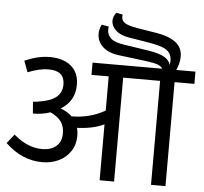

<svg xmlns="http://www.w3.org/2000/svg" viewBox="-63 -952 1077 1014"><g transform="rotate(5 476.0 -445.0)"><path d="M956.1 -551.3H851.1V0H774.4V-551.3H578.6V-0.5H502V-296.9Q470.2 -281.7 431.6 -274.2Q393.1 -266.6 358.9 -266.1Q364.3 -246.1 364.3 -224.6Q364.3 -177.7 341.1 -142.3Q317.9 -106.9 278.6 -88.1Q239.3 -69.3 191.4 -69.3Q138.7 -69.3 90.3 -89.6Q42 -109.9 -4.4 -153.3L33.7 -201.7Q106.9 -138.2 184.6 -138.2Q231.4 -138.2 259.3 -161.9Q287.1 -185.5 287.1 -230.5Q287.1 -267.1 269.5 -292Q252 -316.9 212.4 -335.4Q169.9 -320.8 120.1 -320.8L115.2 -382.8Q128.9 -383.8 154.3 -388.2Q213.4 -398.4 240.5 -422.9Q267.6 -447.3 267.6 -487.8Q267.6 -560.5 182.6 -560.5Q135.7 -560.5 72.8 -535.6L50.8 -595.2Q85.9 -610.4 118.4 -618.2Q150.9 -626 185.5 -626Q231.9 -626 266.4 -610.4Q300.8 -594.7 319.6 -565.2Q338.4 -535.6 338.4 -494.1Q338.4 -448.7 320.1 -416.3Q301.8 -383.8 264.2 -360.4Q301.8 -346.7 324.7 -323.7Q424.3 -324.7 502 -370.1V-551.3H410.6V-616.2H779.8Q772.5 -629.4 753.7 -636.2Q734.9 -643.1 695.8 -648.4L547.4 -667Q488.8 -674.3 459 -702.9Q429.2 -731.4 429.2 -771Q429.2 -796.4 441.4 -820.3L479 -813.5Q477.5 -804.7 477.5 -796.4Q478.5 -768.6 498 -750.7Q517.6 -732.9 568.8 -725.1L696.8 -705.6Q752.9 -696.8 781.2 -681.9Q809.6 -667 818.4 -638.7Q819.8 -651.4 819.8 -661.1Q819.8 -687.5 807.6 -703.6Q795.4 -719.7 772 -729Q748.5 -738.3 709 -745.6L587.9 -765.6Q544.4 -772.9 520.3 -795.4Q496.1 -817.9 496.1 -846.2Q496.1 -869.1 513.2 -889.6L546.9 -882.8Q545.9 -877.9 545.9 -868.7Q546.9 -849.6 564.9 -838.1Q583 -826.7 628.4 -818.8L736.3 -801.3Q803.7 -789.6 837.6 -762.2Q871.6 -734.9 871.6 -688Q871.6 -653.3 854.5 -616.2H956.1Z"/></g></svg>

Font: Varta
Style: Regular
Weight: 400
Designer: Joana Correia, Viktoriya Grabowska, Eben Sorkin
Foundry: Sorkin Type
Version: Version 1.003; ttfautohint (v1.3) -l 8 -r 24 -G 200 -x 12 -H